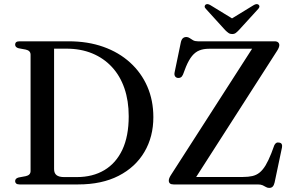

<svg xmlns="http://www.w3.org/2000/svg" viewBox="-20 -902 1438 939"><path d="M54 -16Q54 -29.5 71 -34L106 -40.5Q117.5 -43 123.5 -49.2Q129.5 -55.5 129.5 -65.5V-634.5Q129.5 -644.5 123.5 -650.8Q117.5 -657 106 -659.5L71 -666Q54 -670.5 54 -684Q54 -691.5 59.2 -695.8Q64.5 -700 75.5 -700H316Q409.5 -700 485.5 -673Q561.5 -646 616.2 -596.2Q671 -546.5 700.5 -478.8Q730 -411 730 -329Q730 -233 686.2 -158.8Q642.5 -84.5 560.2 -42.2Q478 0 362.5 0H75.5Q64.5 0 59.2 -4.5Q54 -9 54 -16ZM356 -36Q433.5 -36 490.5 -70Q547.5 -104 578.5 -170Q609.5 -236 609.5 -333.5Q609.5 -409 588.5 -470Q567.5 -531 527.5 -574.2Q487.5 -617.5 431.2 -640.8Q375 -664 304.5 -664H244.5V-75Q244.5 -55 256.5 -45.5Q268.5 -36 293.5 -36ZM1334.5 -652.5 926 -15.5 874.5 -36.5H1168Q1194.5 -36.5 1214.2 -41Q1234 -45.5 1249.5 -58Q1265 -70.5 1278.8 -93.2Q1292.5 -116 1307 -152.5L1321.5 -191.5Q1325.5 -200 1331.5 -203.2Q1337.5 -206.5 1346 -204.5Q1355 -203 1358 -196.8Q1361 -190.5 1359 -180.5L1323 -9.5Q1320 3.5 1314 10.2Q1308 17 1296.5 17Q1288 17 1281 12.8Q1274 8.5 1264.8 4.2Q1255.5 0 1241 0H829Q816.5 0 811 -5Q805.5 -10 805.5 -18.5Q805.5 -24.5 808 -31Q810.5 -37.5 816 -46L1227 -685.5L1239.5 -663.5H1001Q975.5 -663.5 955.2 -655.5Q935 -647.5 919.2 -628.2Q903.5 -609 889.5 -575.5L875 -537.5Q870.5 -527 863.5 -523.2Q856.5 -519.5 848.5 -521Q840 -522.5 835.8 -529.5Q831.5 -536.5 834 -548.5L864 -693Q867 -708 873.8 -714.5Q880.5 -721 891.5 -721Q900 -721 907.5 -715.8Q915 -710.5 924.2 -705.2Q933.5 -700 947.5 -700H1322.5Q1334.5 -700 1340.2 -694.8Q1346 -689.5 1346 -681Q1346 -676 1343.2 -668.8Q1340.5 -661.5 1334.5 -652.5ZM1134.5 -800 1009.5 -876.5Q994 -886 985 -879Q981.5 -876 981 -870.5Q980.5 -865 987 -858.5L1081 -755Q1090 -746 1097.5 -740.8Q1105 -735.5 1115 -735.5Q1126 -735.5 1133 -740.8Q1140 -746 1148.5 -755L1243 -858.5Q1249 -865 1248.8 -870.5Q1248.5 -876 1244.5 -879Q1235.5 -886 1220 -876.5L1095 -800Z"/></svg>

Font: Fraunces 36pt
Style: Regular
Weight: 400
Version: Version 1.000;[b76b70a41]